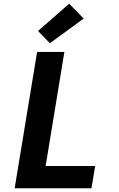

<svg xmlns="http://www.w3.org/2000/svg" viewBox="-20 -1015 640 1035"><path d="M59 0 180 -735H327L226 -120H493L473 0ZM249 -782 185 -848 353 -995 431 -915Z"/></svg>

Font: Iosevka Heavy Extended Oblique
Style: Regular
Weight: 900
Width: 7
Italic angle: -9°
Monospace: yes
Designer: Belleve Invis
Foundry: Belleve Invis
Version: Version 32.5.0; ttfautohint (v1.8.4)